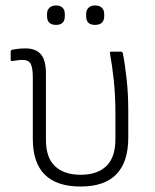

<svg xmlns="http://www.w3.org/2000/svg" viewBox="-20 -671 567 702"><path d="M275 11Q100 11 100 -163V-387Q100 -422 92.5 -437Q85 -452 62 -452Q54 -452 44 -450.5Q34 -449 25 -448Q19 -447 19 -453V-482Q19 -487 24 -489Q48 -494 73 -494Q111 -494 129.5 -472.5Q148 -451 148 -401V-159Q148 -94 181.5 -63Q215 -32 275 -32Q335 -32 368.5 -63.5Q402 -95 402 -163V-254Q402 -321 396 -377.5Q390 -434 382 -476Q380 -482 387 -482H422Q427 -482 429 -477Q437 -437 443 -382Q449 -327 449 -264V-168Q449 11 275 11ZM185 -580Q152 -580 152 -612V-620Q152 -634 160.5 -642.5Q169 -651 185 -651Q201 -651 209 -642.5Q217 -634 217 -620V-612Q217 -580 185 -580ZM327 -580Q295 -580 295 -612V-620Q295 -634 303.5 -642.5Q312 -651 327 -651Q344 -651 352.5 -642.5Q361 -634 361 -620V-612Q361 -580 327 -580Z"/></svg>

Font: Sofia Sans Semi Condensed Light
Style: Regular
Weight: 300
Designer: Botio Nikoltchev, Ani Petrova
Foundry: lettersoup
Version: Version 4.100; ttfautohint (v1.8.4.7-5d5b)